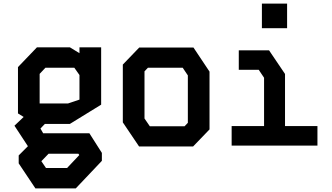

<svg xmlns="http://www.w3.org/2000/svg" viewBox="-20 -811 1840 1063"><path d="M249 40H414L419 47.5L351.5 119H234.5L209 81.5ZM199.5 -402 231.5 -436H391.5L420 -395.5V-259.5L356 -238H199.5ZM367 -125 540 -231.5V-549H420V-516.5L367 -549H184.5L79.5 -439.5V-183L111 -163.5L60 -115L134.5 -1.5L83.5 49.5V93.5L176 232H399.5L544 79.5V35.5L475 -73H219L204 -99.5L228.5 -125Z M751 -548 660 -453.5V-133.5L750 0H1049L1140 -94.5V-414.5L1051 -548ZM780 -155V-416L799 -436H991.5L1020 -393.5V-131L1002 -112H809.5Z M1302 -532.5H1469.5L1558 -401.5V-113H1737.5V-5H1262.5V-113H1442V-380.5L1412.5 -424.5H1302ZM1430 -655V-791H1569.5V-655Z"/></svg>

Font: Kode Mono
Style: Regular
Weight: 400
Monospace: yes
Designer: Isa Ozler
Foundry: Kadena LLC
Version: Version 1.000;gftools[0.9.28]